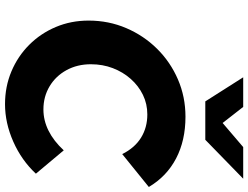

<svg xmlns="http://www.w3.org/2000/svg" viewBox="-132 -847 989 765"><g transform="rotate(90 362.5 -464.5)"><path d="M395 10Q325 10 264.5 -15.5Q204 -41 158.5 -86.5Q113 -132 87.5 -192.5Q62 -253 62 -323Q62 -403 92 -473Q122 -543 174.5 -596Q227 -649 296.5 -679Q366 -709 445 -709Q540 -709 611.5 -671.5Q683 -634 725 -563L594 -457Q569 -507 528.5 -532Q488 -557 436 -557Q394 -557 358 -539.5Q322 -522 294.5 -491Q267 -460 251.5 -419.5Q236 -379 236 -332Q236 -278 259.5 -235Q283 -192 324 -167.5Q365 -143 416 -143Q460 -143 501 -163.5Q542 -184 579 -224L672 -113Q619 -56 544.5 -23Q470 10 395 10ZM384 -788 288 -939H406L470 -857L566 -939H692L537 -788Z"/></g></svg>

Font: Red Hat Text VF
Style: Italic
Weight: 400
Italic angle: -12°
Designer: Pentagram, MCKL
Foundry: Pentagram, MCKL
Version: Version 1.023